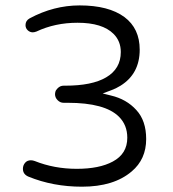

<svg xmlns="http://www.w3.org/2000/svg" viewBox="-20 -703 653 724"><path d="M506.8 -515.6Q506.8 -595.7 449.2 -638.7Q389.6 -682.6 280.3 -682.6Q182.6 -682.6 91.8 -633.8Q76.2 -625 76.2 -608.4Q76.2 -596.7 84.5 -588.9Q92.8 -581.1 103.5 -581.1Q109.4 -581.1 117.2 -584Q187.5 -617.2 272.5 -617.2Q366.2 -617.2 408.2 -575.2Q435.5 -547.9 435.5 -506.8Q435.5 -443.4 379.9 -411.1Q327.1 -379.9 225.6 -379.9H219.7Q207 -379.9 197.3 -370.1Q190.4 -363.3 189 -357.4Q187.5 -351.6 187.5 -347.7Q187.5 -335 197.3 -325.2Q207 -315.4 219.7 -315.4H235.4Q376 -315.4 428.7 -262.7Q460 -231.4 460 -183.6Q460 -123 405.3 -93.8Q354.5 -66.4 269.5 -66.4Q184.6 -66.4 111.3 -95.7Q103.5 -98.6 96.7 -98.6Q83 -98.6 75.2 -89.8Q66.4 -80.1 66.4 -66.4Q66.4 -45.9 86.9 -37.1Q179.7 1 289.1 1Q409.2 1 476.6 -56.6Q531.2 -102.5 531.2 -178.7Q531.2 -248 494.1 -288.1Q457 -329.1 398.4 -342.8L367.2 -350.6Q407.2 -365.2 417 -370.1Q426.8 -375 434.6 -379.9Q506.8 -424.8 506.8 -515.6Z"/></svg>

Font: FakePearl
Style: ExtraLight
Weight: 300
Version: Version 1.2